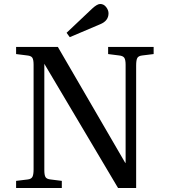

<svg xmlns="http://www.w3.org/2000/svg" viewBox="-20 -946 852 966"><path d="M61 0V-36L119 -43Q137 -45 143 -56Q149 -67 149 -94V-620Q149 -645 143 -655Q137 -665 117 -667L61 -674V-710H271L611 -125L612 -130V-620Q612 -645 605.5 -655Q599 -665 579 -667L524 -674V-710H753V-674L696 -667Q677 -665 671 -654.5Q665 -644 665 -616V0H574L203 -625V-619V-90Q203 -65 209 -55Q215 -45 235 -43L291 -36V0ZM331 -759 315 -781 444 -903Q469 -926 484 -926Q502 -926 514 -910.5Q526 -895 526 -879Q526 -841 484 -824Z"/></svg>

Font: Literata 36pt
Style: Regular
Weight: 400
Designer: Latin by Veronika Burian and Jose Scaglione. Greek by Irene Vlachou. Cyrillic by Vera Evstafieva.
Foundry: TypeTogether
Version: Version 3.002